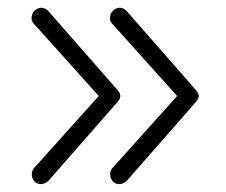

<svg xmlns="http://www.w3.org/2000/svg" viewBox="-20 -455 576 490"><path d="M71 11Q63 4 61.5 -6Q60 -16 65 -24L232 -210L65 -396Q59 -403 61 -413.5Q63 -424 71 -430Q79 -436 88 -435Q97 -434 104 -426L281 -224Q293 -210 281 -196L104 6Q97 13 88 14.5Q79 16 71 11ZM271 11Q263 4 261.5 -6Q260 -16 265 -24L432 -210L265 -396Q259 -403 261 -413.5Q263 -424 271 -430Q279 -436 288 -435Q297 -434 304 -426L481 -224Q493 -210 481 -196L304 6Q297 13 288 14.5Q279 16 271 11Z"/></svg>

Font: Zen Kurenaido
Style: ARC
Weight: 400
Designer: Yoshimichi Ohira
Foundry: Positype
Version: Version 1.001